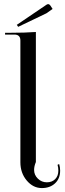

<svg xmlns="http://www.w3.org/2000/svg" viewBox="-20 -913 320 943"><path d="M185.5 10.7Q142.6 10.7 111.3 -26.4Q80.1 -63.5 80.1 -116.2V-713.9Q80.1 -743.2 50.8 -743.2H4.9V-752H31.2Q102.5 -752 156.2 -755.9V-724.6V-117.2Q147.5 -96.7 147.5 -78.1Q147.5 -53.7 166 -35.6Q184.6 -17.6 210 -17.6Q235.4 -17.6 251 -33.2Q266.6 -48.8 266.6 -75.2Q266.6 -89.8 262.7 -103.5L270.5 -107.4Q275.4 -91.8 275.4 -75.2Q275.4 -36.1 250.5 -12.7Q225.6 10.7 185.5 10.7ZM69.3 -781.2 62.5 -791 208 -889.6Q211.9 -892.6 216.8 -892.6Q222.7 -892.6 227.5 -885.7L238.3 -869.1L208 -847.7Z"/></svg>

Font: FoglihtenNo07
Style: Regular
Weight: 500
Designer: gluk (gluksza@wp.pl)
Foundry: gluk (gluksza@wp.pl)
Version: Version 0.871